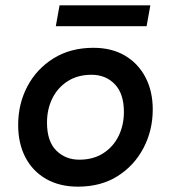

<svg xmlns="http://www.w3.org/2000/svg" viewBox="-20 -687 640 719"><path d="M272 12Q203 12 152.5 -17Q102 -46 75 -98Q48 -150 48 -219Q48 -298 82.5 -363.5Q117 -429 180.5 -468.5Q244 -508 330 -508Q398 -508 447.5 -479Q497 -450 524.5 -398Q552 -346 552 -277Q552 -199 517.5 -133Q483 -67 420.5 -27.5Q358 12 272 12ZM277 -89Q329 -89 366.5 -113Q404 -137 424 -177.5Q444 -218 444 -268Q444 -336 410 -371.5Q376 -407 323 -407Q271 -407 233.5 -383Q196 -359 176 -318.5Q156 -278 156 -228Q156 -158 190.5 -123.5Q225 -89 277 -89ZM189 -589 203 -667H543L529 -589Z"/></svg>

Font: DM Mono Medium
Style: Italic
Weight: 500
Italic angle: -10°
Designer: Colophon Foundry
Foundry: Colophon Foundry
Version: Version 1.000; ttfautohint (v1.8.2.53-6de2)